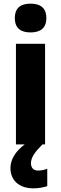

<svg xmlns="http://www.w3.org/2000/svg" viewBox="-20 -788 333 1048"><path d="M147 -768C95 -768 61 -747 61 -689C61 -632 96 -611 147 -611C197 -611 233 -632 233 -689C233 -747 198 -768 147 -768ZM149 103C149 72 169 43 212 0H226V-549H67V0H115C63 39 37 84 37 129C37 196 84 240 162 240C195 240 219 234 238 228V133C226 138 207 143 188 143C164 143 149 129 149 103Z"/></svg>

Font: Noto Sans Gurmukhi UI SemiCondensed ExtraBold
Style: Regular
Weight: 800
Width: 4
Designer: Jelle Bosma - Monotype Design Team
Foundry: Monotype Imaging Inc.
Version: Version 2.004